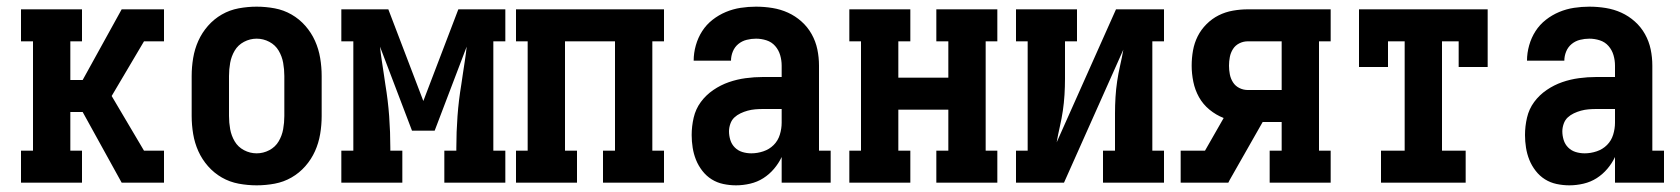

<svg xmlns="http://www.w3.org/2000/svg" viewBox="-20 -548 5040 576"><path d="M43 0V-96H79V-424H43V-520H226V-424H191V-308H228L345 -520H472V-424H412L315 -260L412 -96H472V0H345L228 -212H191V-96H226V0Z M750 8Q723 8 696 3Q669 -2 645.5 -15.5Q622 -29 604 -49.5Q586 -70 575 -94.5Q564 -119 559.5 -146Q555 -173 555 -200V-320Q555 -347 559.5 -374Q564 -401 575 -425.5Q586 -450 604 -470.5Q622 -491 645.5 -504.5Q669 -518 696 -523Q723 -528 750 -528Q777 -528 804 -523Q831 -518 854.5 -504.5Q878 -491 896 -470.5Q914 -450 925 -425.5Q936 -401 940.5 -374Q945 -347 945 -320V-200Q945 -173 940.5 -146Q936 -119 925 -94.5Q914 -70 896 -49.5Q878 -29 854.5 -15.5Q831 -2 804 3Q777 8 750 8ZM750 -88Q770 -88 788 -97.5Q806 -107 816 -124Q826 -141 829.5 -160.5Q833 -180 833 -200V-320Q833 -340 829.5 -359.5Q826 -379 816 -396Q806 -413 788 -422.5Q770 -432 750 -432Q730 -432 712 -422.5Q694 -413 684 -396Q674 -379 670.5 -359.5Q667 -340 667 -320V-200Q667 -180 670.5 -160.5Q674 -141 684 -124Q694 -107 712 -97.5Q730 -88 750 -88Z M1004 0V-96H1040V-424H1004V-520H1145L1250 -245L1355 -520H1496V-424H1460V-96H1496V0H1313V-96H1349V-104Q1349 -152 1352.5 -199.5Q1356 -247 1364 -295L1369 -329Q1372 -349 1375 -368.5Q1378 -388 1380 -408L1284 -156H1216L1120 -408Q1122 -388 1125 -368.5Q1128 -349 1131 -329L1136 -295Q1144 -247 1147.5 -199.5Q1151 -152 1151 -104V-96H1187V0Z M1528 0V-96H1563V-424H1528V-520H1972V-424H1937V-96H1972V0H1789V-96H1825V-424H1675V-96H1711V0Z M2188 8Q2169 8 2150 4Q2131 0 2115 -10Q2099 -20 2087 -35.5Q2075 -51 2068 -68.5Q2061 -86 2058 -105Q2055 -124 2055 -143Q2055 -169 2061 -195Q2067 -221 2082.5 -242Q2098 -263 2120 -278Q2142 -293 2166.5 -301.5Q2191 -310 2217 -313.5Q2243 -317 2269 -317H2325V-351Q2325 -367 2320.5 -382.5Q2316 -398 2305.5 -410Q2295 -422 2279.5 -427Q2264 -432 2248 -432Q2234 -432 2220 -428.5Q2206 -425 2195 -416Q2184 -407 2178.5 -393.5Q2173 -380 2173 -366H2061Q2061 -389 2067.5 -412Q2074 -435 2086.5 -454.5Q2099 -474 2117.5 -488.5Q2136 -503 2157.5 -512Q2179 -521 2202 -524.5Q2225 -528 2248 -528Q2273 -528 2297.5 -524Q2322 -520 2344 -510Q2366 -500 2384.5 -483.5Q2403 -467 2415 -445.5Q2427 -424 2432 -400Q2437 -376 2437 -351V-96H2472V0H2325V-77Q2316 -58 2302 -41.5Q2288 -25 2270 -13.5Q2252 -2 2230.5 3Q2209 8 2188 8ZM2234 -88Q2252 -88 2270 -94Q2288 -100 2301 -113Q2314 -126 2319.5 -144Q2325 -162 2325 -180V-221H2269Q2257 -221 2245.5 -220Q2234 -219 2223 -216Q2212 -213 2201.5 -208Q2191 -203 2183 -195.5Q2175 -188 2171 -176.5Q2167 -165 2167 -154Q2167 -141 2171 -128Q2175 -115 2184.5 -105.5Q2194 -96 2207 -92Q2220 -88 2234 -88Z M2528 0V-96H2563V-424H2528V-520H2711V-424H2675V-315H2825V-424H2789V-520H2972V-424H2937V-96H2972V0H2789V-96H2825V-219H2675V-96H2711V0Z M3028 0V-96H3063V-424H3028V-520H3211V-424H3175V-312Q3175 -288 3173.5 -263.5Q3172 -239 3168.5 -215.5Q3165 -192 3159.5 -168Q3154 -144 3150 -121L3328 -520H3472V-424H3437V-96H3472V0H3289V-96H3325V-208Q3325 -232 3326.5 -256.5Q3328 -281 3331.5 -304.5Q3335 -328 3340.5 -352Q3346 -376 3350 -399L3172 0Z M3522 0V-96H3595L3651 -194Q3628 -203 3608.5 -219Q3589 -235 3577 -256.5Q3565 -278 3560 -302.5Q3555 -327 3555 -351Q3555 -374 3559 -396.5Q3563 -419 3573 -439Q3583 -459 3599.5 -475.5Q3616 -492 3636 -502Q3656 -512 3678.5 -516Q3701 -520 3723 -520H3972V-424H3937V-96H3972V0H3789V-96H3825V-182H3768L3669 -8L3665 0ZM3723 -278H3825V-424H3723Q3710 -424 3698 -418Q3686 -412 3679 -401Q3672 -390 3669.5 -377Q3667 -364 3667 -351Q3667 -338 3669.5 -325Q3672 -312 3679 -301Q3686 -290 3698 -284Q3710 -278 3723 -278Z M4123 0V-96H4194V-424H4144V-347H4057V-520H4443V-347H4356V-424H4306V-96H4377V0Z M4688 8Q4669 8 4650 4Q4631 0 4615 -10Q4599 -20 4587 -35.5Q4575 -51 4568 -68.5Q4561 -86 4558 -105Q4555 -124 4555 -143Q4555 -169 4561 -195Q4567 -221 4582.5 -242Q4598 -263 4620 -278Q4642 -293 4666.5 -301.5Q4691 -310 4717 -313.5Q4743 -317 4769 -317H4825V-351Q4825 -367 4820.5 -382.5Q4816 -398 4805.5 -410Q4795 -422 4779.5 -427Q4764 -432 4748 -432Q4734 -432 4720 -428.5Q4706 -425 4695 -416Q4684 -407 4678.5 -393.5Q4673 -380 4673 -366H4561Q4561 -389 4567.5 -412Q4574 -435 4586.5 -454.5Q4599 -474 4617.5 -488.5Q4636 -503 4657.5 -512Q4679 -521 4702 -524.5Q4725 -528 4748 -528Q4773 -528 4797.5 -524Q4822 -520 4844 -510Q4866 -500 4884.5 -483.5Q4903 -467 4915 -445.5Q4927 -424 4932 -400Q4937 -376 4937 -351V-96H4972V0H4825V-77Q4816 -58 4802 -41.5Q4788 -25 4770 -13.5Q4752 -2 4730.5 3Q4709 8 4688 8ZM4734 -88Q4752 -88 4770 -94Q4788 -100 4801 -113Q4814 -126 4819.5 -144Q4825 -162 4825 -180V-221H4769Q4757 -221 4745.5 -220Q4734 -219 4723 -216Q4712 -213 4701.5 -208Q4691 -203 4683 -195.5Q4675 -188 4671 -176.5Q4667 -165 4667 -154Q4667 -141 4671 -128Q4675 -115 4684.5 -105.5Q4694 -96 4707 -92Q4720 -88 4734 -88Z"/></svg>

Font: Iosevka Curly Slab
Style: Bold
Weight: 700
Monospace: yes
Designer: Belleve Invis
Foundry: Belleve Invis
Version: Version 22.1.2; ttfautohint (v1.8.4)